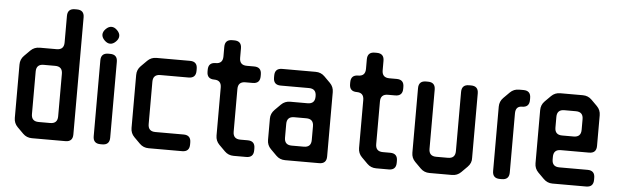

<svg xmlns="http://www.w3.org/2000/svg" viewBox="-47 -873 3361 1044"><g transform="rotate(5 1633.5 -350.5)"><path d="M103 -11Q123 9 152 9H335Q375 9 375 -31V-670Q375 -710 335 -710H324Q284 -710 284 -670V-525Q284 -485 244 -485H152Q122 -485 102 -465L70 -433Q50 -413 50 -384V-93Q50 -64 70 -44ZM141 -122V-354Q141 -394 181 -394H244Q284 -394 284 -354V-122Q284 -82 244 -82H181Q141 -82 141 -122Z M500 -555Q515 -540 531 -540Q547 -540 562 -555Q577 -570 577 -586Q577 -602 562 -617Q547 -632 531 -632Q515 -632 500 -617Q485 -602 485 -586Q485 -570 500 -555ZM526 9H536Q576 9 576 -31V-445Q576 -485 536 -485H526Q486 -485 486 -445V-31Q486 9 526 9Z M740 -12Q760 8 789 8H972Q1012 8 1012 -32V-43Q1012 -83 972 -83H818Q778 -83 778 -123V-354Q778 -394 818 -394H972Q1012 -394 1012 -434V-445Q1012 -485 972 -485H789Q760 -485 740 -465L707 -432Q687 -412 687 -383V-94Q687 -65 707 -45Z M1171 -44 1204 -11Q1224 9 1253 9H1322Q1362 9 1362 -31V-42Q1362 -82 1322 -82H1282Q1242 -82 1242 -122V-355Q1242 -395 1282 -395H1322Q1362 -395 1362 -435V-445Q1362 -485 1322 -485H1282Q1242 -485 1242 -525V-577Q1242 -617 1202 -617H1191Q1151 -617 1151 -577V-525Q1151 -485 1112 -485Q1072 -485 1072 -445V-435Q1072 -395 1112 -395Q1151 -395 1151 -355V-93Q1151 -64 1171 -44Z M1485 -12Q1505 8 1534 8H1720Q1760 8 1760 -32V-383Q1760 -412 1740 -432L1707 -465Q1687 -485 1658 -485H1475Q1435 -485 1435 -445V-434Q1435 -394 1475 -394H1629Q1669 -394 1669 -354V-351Q1669 -311 1629 -311H1534Q1505 -311 1485 -291L1453 -259Q1432 -238 1432 -210V-94Q1432 -65 1452 -45ZM1523 -114V-189Q1523 -229 1563 -229H1629Q1669 -229 1669 -189V-114Q1669 -74 1629 -74H1563Q1523 -74 1523 -114Z M1949 -44 1982 -11Q2002 9 2031 9H2100Q2140 9 2140 -31V-42Q2140 -82 2100 -82H2060Q2020 -82 2020 -122V-355Q2020 -395 2060 -395H2100Q2140 -395 2140 -435V-445Q2140 -485 2100 -485H2060Q2020 -485 2020 -525V-577Q2020 -617 1980 -617H1969Q1929 -617 1929 -577V-525Q1929 -485 1890 -485Q1850 -485 1850 -445V-435Q1850 -395 1890 -395Q1929 -395 1929 -355V-93Q1929 -64 1949 -44Z M2273 -11Q2293 9 2322 9H2445Q2474 9 2494 -11L2526 -43Q2548 -65 2546 -93V-445Q2546 -485 2506 -485H2495Q2455 -485 2455 -445V-122Q2455 -82 2415 -82H2351Q2311 -82 2311 -122V-445Q2311 -485 2271 -485H2260Q2220 -485 2220 -445V-93Q2220 -64 2240 -44Z M2706 8H2717Q2757 8 2757 -32V-354Q2757 -394 2792 -394Q2832 -394 2832 -434V-445Q2832 -485 2792 -485H2768Q2739 -485 2719 -465L2686 -432Q2666 -412 2666 -383V-32Q2666 8 2706 8Z M2944 -13Q2965 8 2993 8H3177Q3217 8 3217 -32V-43Q3217 -83 3177 -83H3023Q2983 -83 2983 -123V-137Q2983 -177 3023 -177H3177Q3217 -177 3217 -217V-384Q3217 -413 3197 -433L3165 -465Q3145 -485 3116 -485H2993Q2964 -485 2944 -465L2912 -433Q2892 -413 2892 -384V-94Q2892 -65 2912 -45ZM2983 -297V-355Q2983 -395 3023 -395H3086Q3126 -395 3126 -355V-297Q3126 -257 3086 -257H3023Q2983 -257 2983 -297Z"/></g></svg>

Font: WDXL Lubrifont SC
Style: Regular
Weight: 400
Designer: [WDXL Lubrifont] Copyright 2020-2022 (c) NightFurySL2001, Skr-ZERO; [ZCOOL QingKe HuangYou] Copyright 2018-2022 (c) The 
Version: Version 2.001;hotconv 1.1.1;makeotfexe 2.6.0